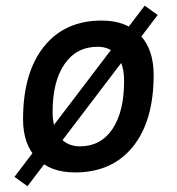

<svg xmlns="http://www.w3.org/2000/svg" viewBox="-20 -600 626 679"><path d="M77.1 58.6 31.2 25.4 491.7 -580.1 537.6 -546.9ZM245.1 9.8Q158.7 9.8 110.1 -39.8Q61.5 -89.4 61.5 -177.7Q61.5 -342.8 135.3 -435.1Q209 -527.3 339.8 -527.3Q426.3 -527.3 474.9 -476.6Q523.4 -425.8 523.4 -335Q523.4 -172.4 450 -81.3Q376.5 9.8 245.1 9.8ZM263.2 -82.5Q336.4 -82.5 377.7 -143.8Q418.9 -205.1 418.9 -314Q418.9 -370.6 394.5 -402.6Q370.1 -434.6 325.7 -434.6Q250.5 -434.6 208.3 -373.5Q166 -312.5 166 -203.6Q166 -146.5 191.7 -114.5Q217.3 -82.5 263.2 -82.5Z"/></svg>

Font: Cascadia Code
Style: Italic
Weight: 400
Italic angle: -10°
Designer: Aaron Bell
Foundry: Saja Typeworks
Version: Version 2407.024